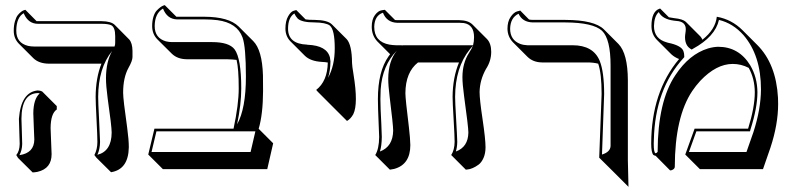

<svg xmlns="http://www.w3.org/2000/svg" viewBox="-20 -598 3079 743"><path d="M175.8 -102.5Q175.8 -93.3 177.7 -52Q179.7 -10.7 179.7 -1.5Q179.7 54.2 125.5 66.9Q116.2 68.8 106.4 69.3L49.8 13.2L43 2Q55.7 -13.2 56.2 -41Q56.2 -49.8 54.7 -88.4Q53.2 -128.4 53.2 -138.2Q61 -241.7 126 -248Q136.7 -247.6 143.1 -244.1L199.7 -187.5V-174.3Q176.3 -158.7 175.8 -102.5ZM456.5 -239.3Q456.5 -213.4 472.2 -103.5Q478.5 -57.1 478.5 -28.3Q477.1 57.6 409.7 68.4L353 12.2L345.2 2Q356.9 -20 356.9 -48.8Q356.9 -69.8 353.5 -136.2Q350.1 -202.1 350.1 -223.1Q350.6 -297.4 372.6 -351.6H168.5Q130.4 -352.1 108.9 -373L52.2 -429.7Q33.2 -449.7 33.2 -479Q33.2 -499.5 37.8 -515.6Q42.5 -531.7 49.1 -539.8Q55.7 -547.9 62.3 -552.7Q68.8 -557.6 73.2 -558.6L78.1 -560.1L121.6 -516.1Q124.5 -515.6 127 -516.1H373Q409.7 -515.6 423.8 -502L480 -445.3Q492.2 -431.6 492.7 -401.4V-377.4Q492.7 -362.8 477.5 -335.9Q456.5 -297.9 456.5 -239.3ZM423.3 -418Q426.3 -426.3 425.8 -434.1V-458Q425.8 -492.7 410.2 -500.5Q397.5 -505.9 373 -505.9H127Q90.3 -505.9 73.2 -543.5Q72.3 -545.9 71.8 -546.9Q43.9 -531.2 43 -481Q43 -479.5 43 -479Q43 -431.6 88.9 -420.4Q100.1 -418 111.8 -418ZM414.1 -400.9Q360.4 -335 359.9 -223.1Q359.9 -202.6 363.3 -137.7Q366.7 -70.8 367.2 -48.8Q366.7 -20 356.9 1Q411.6 -12.7 412.1 -85Q412.1 -109.4 396.5 -218.3Q390.1 -266.1 390.1 -295.9Q390.6 -359.9 414.1 -400.9ZM108.9 -159.2Q109.4 -214.4 132.8 -235.8V-237.3Q129.4 -237.8 126 -237.8Q63.5 -235.8 63 -138.2Q63 -128.9 64.5 -89.6Q65.9 -50.3 65.9 -41Q65.4 -16.1 55.2 2.4Q112.3 -5.9 112.8 -58.1Q112.8 -66.9 110.8 -106.9Q108.9 -148.9 108.9 -159.2Z M771.5 -533.2Q865.2 -532.7 903.3 -495.6L960 -439Q994.6 -404.3 997.6 -306.6Q998 -285.2 998 -245.6Q997.6 -155.8 981 -99.6L1037.1 -43.5L1014.2 56.6H610.4L553.7 0L577.6 -100.1H883.8Q903.8 -193.8 903.8 -255.9Q903.8 -331.5 895.5 -366.2Q880.9 -368.2 857.4 -368.7H703.1Q666.5 -369.1 645 -390.1L588.4 -446.3Q568.8 -466.8 568.8 -497.1Q568.8 -517.1 573.7 -533Q578.6 -548.8 586.2 -556.9Q593.8 -564.9 600.8 -570.1Q607.9 -575.2 612.8 -576.7L617.7 -578.1L662.6 -533.2Q664.1 -533.2 664.6 -533.2ZM897.5 -116.7Q931.6 -177.7 931.6 -301.8Q931.6 -417 918.5 -453.1Q897.9 -509.8 821.3 -520Q798.8 -522.9 771.5 -522.9H664.6Q626.5 -524.4 610.8 -564.9Q579.1 -546.4 578.6 -497.1Q578.6 -450.7 622.1 -438Q633.8 -435.1 646.5 -435.1H800.8Q866.2 -435.1 887.7 -407.2Q913.6 -372.1 913.6 -255.9Q913.6 -194.3 897.5 -116.7ZM585.4 -89.8 566.4 -9.8H949.7L968.3 -89.8Z M1209.5 -243.2 1203.6 -250Q1247.1 -283.7 1248.5 -356Q1237.8 -357.9 1226.1 -358.4Q1181.6 -360.8 1159.7 -382.3L1103 -439Q1085 -458 1084.5 -486.8Q1084.5 -516.6 1095 -534.9Q1105.5 -553.2 1116.2 -556.2L1126.5 -559.1L1162.6 -522.9Q1174.8 -521 1197.8 -521Q1247.6 -520.5 1264.6 -503.4L1321.3 -446.8Q1341.8 -424.8 1342.3 -354.5Q1342.3 -344.7 1348.1 -309.6Q1366.7 -195.8 1347.2 -156.2Q1337.4 -138.2 1322.8 -129.9L1266.1 -186.5ZM1249.5 -296.9Q1275.4 -343.8 1275.4 -411.1Q1275.4 -483.9 1255.9 -499.5Q1240.2 -510.7 1197.8 -511.2Q1148.4 -511.2 1132.3 -525.9Q1124 -534.7 1119.1 -545.9Q1094.7 -530.3 1094.7 -486.8Q1094.7 -428.2 1168 -425.3Q1169.4 -425.3 1169.9 -424.8Q1245.1 -421.9 1256.8 -375.5Q1258.3 -368.2 1258.8 -360.8Q1258.3 -323.2 1249.5 -296.9Z M1835.9 -242.2Q1835.9 -213.4 1847.2 -138.2Q1858.9 -59.6 1858.9 -28.3Q1858.9 -4.4 1851.1 13.2Q1843.3 30.8 1832 39.1Q1820.8 47.4 1809.6 52.2Q1798.3 57.1 1790.5 57.6L1782.7 58.6L1726.1 2Q1738.8 -17.6 1739.3 -48.8Q1739.3 -69.8 1735.4 -136Q1731.4 -202.1 1731.4 -223.1Q1731.9 -297.9 1756.3 -356.4H1597.7Q1549.3 -318.8 1548.8 -237.3Q1548.8 -215.3 1562.5 -104.5Q1567.4 -62.5 1567.9 -36.6Q1567.9 38.6 1505.4 55.7Q1505.4 55.7 1488.8 58.6L1432.1 2Q1446.8 -21.5 1447.3 -67.9Q1447.3 -80.6 1445.3 -118.7Q1442.4 -181.6 1442.4 -214.8Q1442.4 -321.8 1483.9 -380.4Q1487.3 -384.8 1489.7 -388.2L1439.9 -438Q1418.9 -460.4 1418.5 -494.1Q1418.5 -522.9 1430.9 -539.6Q1443.4 -556.2 1456.5 -558.1L1469.2 -560.1L1508.8 -520.5Q1513.7 -520 1517.1 -520H1757.3Q1791.5 -519.5 1808.1 -503.4L1864.7 -446.8Q1880.9 -429.7 1880.9 -397.5Q1880.9 -361.8 1860.4 -330.6Q1836.9 -288.6 1835.9 -242.2ZM1515.6 -401.9Q1459.5 -345.2 1453.1 -252Q1452.1 -234.9 1452.1 -214.8Q1452.1 -181.6 1455.6 -119.6Q1457.5 -80.6 1457.5 -67.9Q1457 -32.7 1450.2 -11.7Q1500.5 -30.3 1501.5 -92.8Q1501.5 -113.3 1487.8 -223.6Q1482.4 -266.6 1482.4 -293.9Q1482.9 -361.3 1515.6 -401.9ZM1533.7 -419.9Q1533.7 -419.9 1534.7 -420.4L1538.1 -422.9H1811.5L1797.9 -406.7Q1741.7 -336.9 1741.2 -223.1Q1741.2 -202.6 1745.1 -137.7Q1749 -70.8 1749.5 -48.8Q1749 -27.3 1744.1 -11.7Q1791.5 -28.8 1792.5 -85Q1792.5 -106.4 1775.9 -226.1Q1769.5 -273.4 1769.5 -298.8Q1769.5 -353.5 1794.9 -393.1Q1806.6 -411.6 1810.5 -421.9Q1814.5 -437 1814.5 -454.1Q1814.5 -502.4 1774.9 -508.8Q1766.6 -509.8 1757.3 -509.8H1517.1Q1476.6 -511.2 1461.9 -548.8Q1429.2 -537.6 1428.2 -494.1Q1428.2 -436 1487.3 -425.3Q1499.5 -423.3 1512.2 -422.9H1537.1Z M2298.8 12.2 2308.1 -233.9Q2308.1 -313.5 2294.9 -351.6Q2276.4 -356.4 2252.4 -356.4H2077.6Q2043 -356.9 2021.5 -377.9L1964.8 -434.6Q1944.3 -456.1 1943.8 -486.8Q1943.8 -514.6 1955.8 -532.2Q1967.8 -549.8 1980.5 -553.7L1993.2 -557.1L2027.3 -522.5Q2034.7 -521 2042 -521H2168Q2280.3 -520.5 2316.9 -484.4L2373.5 -427.7Q2409.2 -390.6 2409.7 -287.6V23.4Q2409.7 23.4 2412.1 125L2355.5 68.4ZM2309.6 0Q2341.8 -9.8 2342.8 -33.2V-344.2Q2342.8 -447.3 2309.6 -479Q2274.9 -510.7 2168 -511.2H2042Q2001.5 -512.2 1986.8 -544.9Q1955.1 -529.8 1954.1 -486.8Q1954.1 -443.4 1992.7 -428.2Q2006.3 -423.3 2021 -422.9H2195.8Q2275.9 -422.9 2300.8 -362.3Q2317.9 -319.8 2317.9 -233.9Z M2753.9 -533.2Q2811.5 -522.9 2853.5 -481L2910.2 -424.3Q2983.4 -351.1 2990.7 -219.7Q2991.2 -207 2991.2 -195.3Q2991.2 -116.7 2961.4 -26.4L2932.6 56.6H2688.5L2631.8 0L2668 -100.1H2875Q2900.9 -183.1 2900.9 -241.2Q2900.4 -293.9 2877.4 -335.4Q2848.1 -350.6 2815.4 -350.6Q2752 -350.6 2689.9 -285.2Q2672.4 -266.1 2658.7 -245.6Q2591.8 -145.5 2591.3 47.4Q2591.3 55.7 2579.6 60.5Q2576.2 61.5 2573.2 61.5L2517.1 4.9Q2511.7 3.9 2508.3 1.5Q2500 -8.3 2500 -42Q2500.5 -242.2 2607.9 -369.6Q2590.3 -376.5 2578.1 -387.7L2521.5 -444.3Q2501 -465.8 2501 -497.1Q2501 -554.2 2532.7 -564.5Q2535.2 -564.9 2534.7 -564.9L2568.4 -531.2Q2577.1 -529.3 2588.9 -527.8Q2622.1 -524.4 2633.8 -513.7L2690.4 -457Q2695.8 -450.7 2698.2 -444.3Q2748.5 -483.9 2753.9 -533.2ZM2762.2 -521Q2748 -456.5 2661.6 -409.2L2656.7 -406.2L2651.9 -409.2Q2631.3 -422.4 2630.9 -453.1Q2630.9 -460.9 2632.3 -469.2Q2633.8 -478.5 2633.8 -484.9Q2633.8 -511.2 2605.5 -516.1Q2598.6 -517.1 2587.9 -518.1Q2543 -523.9 2529.3 -551.3Q2511.7 -535.6 2510.7 -497.1Q2510.7 -447.8 2560.1 -434.1Q2563 -433.1 2564.9 -432.6Q2615.7 -422.4 2624.5 -400.9Q2627.9 -392.1 2627.9 -380.9V-377L2625.5 -374Q2514.6 -252.9 2510.3 -56.6Q2510.3 -48.8 2509.8 -42Q2509.8 -6.3 2517.1 -4.9Q2521.5 -5.9 2524.9 -10.3Q2525.4 -206.5 2593.8 -307.6Q2647 -388.2 2720.2 -410.6Q2740.7 -416.5 2758.8 -417Q2839.4 -417 2883.3 -345.2Q2910.6 -298.8 2911.1 -241.2Q2911.1 -181.2 2884.3 -97.2L2882.3 -89.8H2674.8L2646 -9.8H2868.7L2895.5 -86.4Q2924.3 -175.3 2924.8 -252Q2924.8 -383.8 2856.9 -462.4Q2816.4 -507.8 2762.2 -521Z"/></svg>

Font: Linux Biolinum Shadow O
Style: Regular
Weight: 400
Designer: Philipp H. Poll
Foundry: Philipp H. Poll
Version: Version 1.0.4